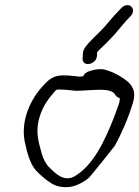

<svg xmlns="http://www.w3.org/2000/svg" viewBox="-20 -742 560 772"><path d="M83 -157C89 -127 99 -95 114 -71C128 -49 146 -36 165 -20C181 -9 197 6 226 9C270 17 308 -4 335 -25C345 -33 441 -155 441 -155C469 -205 496 -268 514 -327C525 -364 519 -382 505 -402C489 -423 431 -459 389 -464H388C376 -464 365 -463 353 -460L340 -456C328 -453 319 -446 314 -435C310 -435 304 -434 299 -434C279 -436 258 -439 235 -439C198 -439 178 -425 155 -399C108 -350 56 -257 83 -157ZM194 -367C207 -382 204 -382 221 -382C242 -382 262 -379 284 -377H285C346 -377 418 -392 441 -365C443 -360 448 -351 461 -348C462 -345 462 -337 458 -324C454 -312 448 -296 441 -277C401 -174 354 -74 276 -31C234 -11 201 -47 180 -67C165 -81 154 -102 148 -124C138 -162 123 -202 135 -256C146 -304 168 -337 194 -367ZM312 -507C311 -470 368 -482 370 -518V-531C371 -533 378 -541 390 -552C404 -565 415 -576 426 -588C446 -607 469 -639 488 -659L505 -677C532 -705 499 -740 468 -710L452 -693C430 -671 407 -640 388 -621C375 -607 338 -574 325 -555C316 -544 312 -533 313 -518Z"/></svg>

Font: Stray Cat
Style: BdObl
Weight: 700
Version: Version 1.0